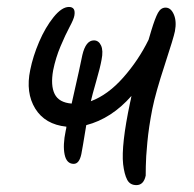

<svg xmlns="http://www.w3.org/2000/svg" viewBox="-20 -539 557 552"><path d="M191.9 -67.9Q171.4 -67.9 165.8 -94.7Q160.2 -121.6 168.9 -163.1Q170.9 -170.9 170.9 -174.8Q109.4 -181.2 81.3 -226.8Q53.2 -272.5 66.9 -337.9Q74.7 -377 92.5 -418.7Q110.4 -460.4 134 -489.7Q157.7 -519 178.2 -519Q198.2 -519 193.8 -494.1Q191.9 -483.4 179.9 -461.2Q168 -439 154.1 -406Q140.1 -373 132.8 -336.9Q125 -293 137.2 -268.6Q149.4 -244.1 186 -241.2Q212.4 -357.4 216.8 -380.9Q226.6 -422.9 250 -422.9Q263.7 -422.9 270.5 -408.2Q277.3 -393.6 272 -367.2Q268.1 -345.2 256.3 -304.4Q244.6 -263.7 241.2 -248Q290 -266.1 334 -315.7Q377.9 -365.2 407.2 -424.8Q413.1 -444.3 415 -451.2Q425.8 -486.8 434.1 -502Q442.4 -517.1 456.1 -517.1Q471.2 -517.1 479.7 -497.6Q488.3 -478 482.9 -449.2Q479.5 -431.6 453.4 -351.8Q427.2 -272 418 -226.1Q407.7 -173.8 403.6 -129.6Q399.4 -85.4 399.2 -60.5Q398.9 -35.6 398.9 -34.2Q393.1 -6.8 372.1 -6.8Q353.5 -6.8 345.5 -22.5Q337.4 -38.1 334 -66.9Q328.1 -121.6 354 -244.1Q354.5 -246.6 356 -252.9Q357.4 -259.3 357.9 -263.2Q300.8 -198.2 228 -179.2Q216.3 -107.4 213.9 -96.2Q208 -67.9 191.9 -67.9Z"/></svg>

Font: Shantell Sans Bouncy
Style: Italic
Weight: 300
Italic angle: -11.31°
Designer: Stephen Nixon, Anya Danilova, Shantell Martin
Foundry: Arrow Type
Version: Version 1.006;[9816181b4]